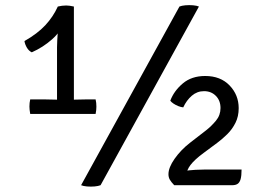

<svg xmlns="http://www.w3.org/2000/svg" viewBox="-20 -708 1019 734"><path d="M262.5 -297.5H198V-527.5Q198 -539 198.8 -552.5Q199.5 -566 200.5 -580.2Q201.5 -594.5 201.5 -607.5L201 -683Q209 -685 217.2 -686Q225.5 -687 233 -687Q240 -687 246.5 -686Q253 -685 262.5 -683ZM151 -328Q159.5 -328 174.2 -327.5Q189 -327 198 -327H262.5Q270 -327 285.8 -327.5Q301.5 -328 310 -328H345.5Q347 -321.5 347.8 -314.5Q348.5 -307.5 348.5 -300.5Q348.5 -294.5 347.8 -287.2Q347 -280 345.5 -272.5H95.5Q92.5 -289.5 92.5 -300.5Q92.5 -307.5 93.2 -314.5Q94 -321.5 95.5 -328ZM73.5 -551Q123.5 -579.5 153.2 -611.5Q183 -643.5 201 -683L227 -629Q214 -588.5 179.2 -557.8Q144.5 -527 101.5 -508Q90 -513.5 82.8 -525.8Q75.5 -538 73.5 -551ZM666 -683Q674.5 -686.5 689 -687.8Q703.5 -689 718 -687.8Q732.5 -686.5 740.5 -683L364.5 0Q356 3.5 341.5 4.8Q327 6 312.5 4.8Q298 3.5 290 0ZM631 -323Q645 -360.5 678.8 -389Q712.5 -417.5 764.5 -417.5Q823 -417.5 857.8 -381.2Q892.5 -345 892.5 -294.5Q892.5 -263 880.2 -238.5Q868 -214 849 -195.2Q830 -176.5 810.5 -162L758 -123Q723.5 -97.5 708.2 -77.2Q693 -57 693 -39V0H646Q634 -12.5 629 -21.5Q624 -30.5 624 -42Q624 -67.5 647.5 -101Q671 -134.5 705.5 -161.5L767.5 -209.5Q788 -225.5 805.5 -246.5Q823 -267.5 823 -295Q823 -323.5 805.2 -341.5Q787.5 -359.5 760 -359.5Q733.5 -359.5 713.2 -342Q693 -324.5 680.5 -297.5Q671 -298.5 661.2 -302.5Q651.5 -306.5 643.2 -312Q635 -317.5 631 -323ZM903.5 -60Q903.5 -36 899.8 -23Q896 -10 888.2 -5Q880.5 0 868 0H652L642.5 -43.5Q659 -50.5 681.8 -54Q704.5 -57.5 727.5 -58.8Q750.5 -60 767 -60Z"/></svg>

Font: Signika Light
Style: Regular
Weight: 300
Designer: Anna Giedry
Foundry: Anna Giedry
Version: Version 2.000